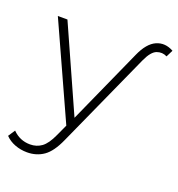

<svg xmlns="http://www.w3.org/2000/svg" viewBox="-165 -686 926 997"><g transform="rotate(20 298.5 -187.0)"><path d="M94 198Q59 198 27 186Q-5 174 -27 151L-2 113Q38 154 95 154Q131 154 158.5 134Q186 114 210 61L239 -2L3 -522H56L265 -55L452 -471Q484 -543 529.5 -563Q575 -583 624 -556L605 -518Q578 -532 549 -521.5Q520 -511 495 -456L257 71Q225 143 185.5 170.5Q146 198 94 198Z"/></g></svg>

Font: Montserrat Light
Style: Regular
Weight: 300
Designer: Julieta Ulanovsky
Foundry: Julieta Ulanovsky
Version: Version 9.000; ttfautohint (v1.8.4.7-5d5b)